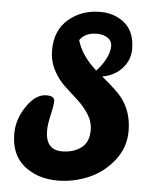

<svg xmlns="http://www.w3.org/2000/svg" viewBox="-54 -801 678 853"><g transform="rotate(5 285.0 -374.5)"><path d="M160 -568Q160 -657 218 -706.5Q276 -756 359 -756Q425 -756 469.5 -717.5Q514 -679 514 -604Q514 -554 480 -517Q446 -480 392 -471Q460 -415 482 -387Q530 -326 530 -239Q530 -166 484.5 -108Q439 -50 372 -21.5Q305 7 234 7Q145 7 85 -41.5Q25 -90 25 -185Q25 -248 65 -307Q105 -366 153 -366Q189 -366 189 -344Q189 -324 179 -281Q169 -238 169 -211Q169 -124 243 -124Q294 -124 328 -149.5Q362 -175 362 -228Q362 -266 341 -299Q320 -332 290.5 -358.5Q261 -385 231.5 -412.5Q202 -440 181 -480Q160 -520 160 -568ZM276 -623Q295 -556 363 -495Q385 -516 402.5 -548.5Q420 -581 420 -608Q420 -632 400.5 -645Q381 -658 353 -658Q300 -658 276 -623Z"/></g></svg>

Font: LeckerliOne
Style: Regular
Weight: 400
Designer: Gesine Todt
Foundry: Gesine Todt
Version: Version 1.000